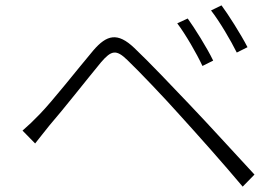

<svg xmlns="http://www.w3.org/2000/svg" viewBox="-20 -738 1040 716"><path d="M680 -669 641 -651C672 -610 713 -539 735 -492L775 -512C752 -560 704 -636 680 -669ZM806 -718 767 -699C799 -658 840 -588 863 -542L903 -562C879 -609 830 -686 806 -718ZM64 -251 111 -203C125 -220 146 -248 165 -271C213 -326 305 -443 357 -506C395 -550 413 -555 455 -514C501 -470 596 -370 653 -306C721 -231 812 -129 885 -42L929 -87C852 -170 754 -278 686 -349C628 -410 537 -506 481 -559C418 -619 378 -608 328 -550C269 -480 176 -361 127 -311C104 -287 87 -271 64 -251Z"/></svg>

Font: Noto Sans HK Light
Style: Regular
Weight: 300
Designer: Ryoko NISHIZUKA 西塚涼子 (kana, bopomofo & ideographs); Paul D. Hunt (Latin, Greek & Cyrillic); Sandoll Communications 산돌커뮤니
Foundry: Adobe
Version: Version 2.004;hotconv 1.0.118;makeotfexe 2.5.65603